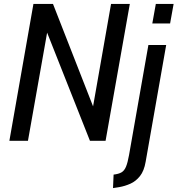

<svg xmlns="http://www.w3.org/2000/svg" viewBox="-20 -720 908 982"><path d="M28 0 151 -700H251L456 -176L548 -700H644L520 0H440L221 -553L123 0ZM558 242 561 173Q587 170 601.5 161.5Q616 153 624.5 132.5Q633 112 640 73L739 -490H830L725 107Q717 154 696 180.5Q675 207 647 219.5Q619 232 590 237ZM759 -600 777 -700H868L850 -600Z"/></svg>

Font: Cabin VF Beta
Style: Italic
Weight: 400
Italic angle: -7°
Designer: Pablo Impallari
Foundry: Pablo Impallari. http://www.impallari.com Igino Marini. http://www.ikern.com
Version: Version 2.300